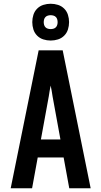

<svg xmlns="http://www.w3.org/2000/svg" viewBox="-20 -1003 540 1023"><path d="M37 0 186 -735H314L463 0H349L319 -164H181L151 0ZM198 -260H302L260 -490Q258 -504 255.5 -518.5Q253 -533 250 -547Q247 -533 244.5 -518.5Q242 -504 240 -490ZM250 -787Q230 -787 211 -793Q192 -799 178 -813Q164 -827 158 -846Q152 -865 152 -885Q152 -905 158 -924Q164 -943 178 -957Q192 -971 211 -977Q230 -983 250 -983Q270 -983 289 -977Q308 -971 322 -957Q336 -943 342 -924Q348 -905 348 -885Q348 -865 342 -846Q336 -827 322 -813Q308 -799 289 -793Q270 -787 250 -787ZM250 -848Q257 -848 264.5 -850Q272 -852 277.5 -857.5Q283 -863 285 -870.5Q287 -878 287 -885Q287 -892 285 -899.5Q283 -907 277.5 -912.5Q272 -918 264.5 -920Q257 -922 250 -922Q243 -922 235.5 -920Q228 -918 222.5 -912.5Q217 -907 215 -899.5Q213 -892 213 -885Q213 -878 215 -870.5Q217 -863 222.5 -857.5Q228 -852 235.5 -850Q243 -848 250 -848Z"/></svg>

Font: Iosevka SS18
Style: Bold
Weight: 700
Monospace: yes
Designer: Belleve Invis
Foundry: Belleve Invis
Version: Version 25.1.1; ttfautohint (v1.8.4)